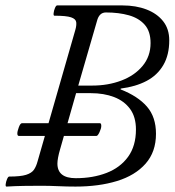

<svg xmlns="http://www.w3.org/2000/svg" viewBox="-20 -686 645 709"><path d="M4 3Q0 3 1 -6Q2 -15 6 -24.5Q10 -34 14 -34Q56 -34 76.5 -40.5Q97 -47 105.5 -59.5Q114 -72 119 -91L258 -575Q263 -592 261.5 -604Q260 -616 242.5 -622Q225 -628 181 -628Q177 -628 178 -637.5Q179 -647 183 -656.5Q187 -666 191 -666H432Q482 -666 521 -651Q560 -636 582.5 -607.5Q605 -579 605 -537Q605 -483 583 -445.5Q561 -408 521 -387Q481 -366 426 -359L425 -356Q489 -331 522.5 -292.5Q556 -254 556 -192Q556 -125 517.5 -81.5Q479 -38 412 -17.5Q345 3 259 3Q227 3 195 1.5Q163 0 131 0Q100 0 68 0.5Q36 1 4 3ZM260 -28Q323 -28 373.5 -47.5Q424 -67 453 -107Q482 -147 482 -208Q482 -254 460.5 -283.5Q439 -313 401.5 -327.5Q364 -342 315 -342H261L202 -135Q197 -118 194.5 -104.5Q192 -91 192 -82Q192 -28 260 -28ZM269 -370H321Q379 -370 428 -388.5Q477 -407 506.5 -442.5Q536 -478 536 -527Q536 -570 514.5 -594.5Q493 -619 456 -629.5Q419 -640 371 -640Q346 -640 338 -608ZM50 -184Q44 -184 44 -193Q44 -201 49.5 -216Q55 -231 61 -231H349Q354 -231 354 -221Q354 -212 347.5 -198Q341 -184 336 -184Z"/></svg>

Font: Junicode VF
Style: Italic
Weight: 400
Italic angle: -11°
Designer: Peter S. Baker
Version: Version 2.209